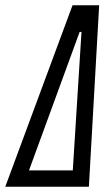

<svg xmlns="http://www.w3.org/2000/svg" viewBox="-63 -708 424 728"><path d="M-43 0 212 -688H313L274 0ZM47 -62H213L246 -587H239Z"/></svg>

Font: Saira UltraCondensed Medium
Style: Italic
Weight: 500
Width: 1
Italic angle: -12°
Designer: Hector Gatti with collaboration of the Omnibus-Type team
Foundry: Omnibus-Type
Version: Version 1.101